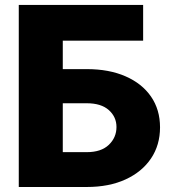

<svg xmlns="http://www.w3.org/2000/svg" viewBox="-20 -747 689 767"><path d="M55 0V-727.3H551.8V-584.5H230.8V-470.9H326.7Q415.8 -470.9 481.5 -442.1Q547.2 -413.4 583.3 -361.2Q619.3 -308.9 619.3 -238.3Q619.3 -167.6 583.3 -114Q547.2 -60.4 481.5 -30.2Q415.8 0 326.7 0ZM230.8 -139.2H326.7Q384.2 -139.2 414.8 -168.5Q445.3 -197.8 445.3 -239.7Q445.3 -279.8 414.8 -307.2Q384.2 -334.5 326.7 -334.5H230.8Z"/></svg>

Font: Inter UI Extra Bold
Style: Regular
Weight: 800
Designer: Rasmus Andersson
Foundry: rsms
Version: 3.2;8d6f07862